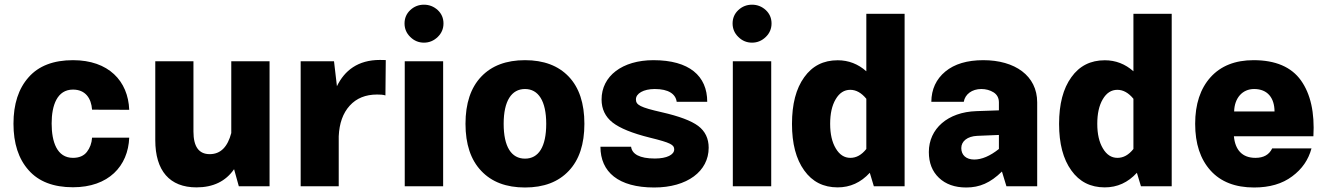

<svg xmlns="http://www.w3.org/2000/svg" viewBox="-20 -810 5763 835"><path d="M297.4 -548.3C212.4 -548.3 147.9 -523.4 104.5 -474.1C60.5 -424.8 38.6 -357.4 38.6 -272C38.6 -186.5 60.5 -119.1 104.5 -69.8C147.9 -20.5 212.4 4.4 297.4 4.4C452.1 4.4 537.1 -87.4 542 -211.4H380.4C378.9 -187 371.1 -166.5 357.9 -149.4C344.7 -132.3 324.2 -123.5 297.4 -123.5C227.5 -123.5 204.6 -193.4 204.6 -272.9C204.6 -352.1 228.5 -420.4 297.4 -420.4C351.6 -420.4 377 -382.3 380.4 -333L542 -332.5C537.1 -458 452.1 -548.3 297.4 -548.3Z M655.3 -200.7C655.3 -67.4 717.8 4.9 834.5 4.9C907.2 4.9 961.4 -21.5 998 -74.2L1018.6 0H1152.3V-543.5H985.8V-231.4C970.2 -172.4 940.4 -139.6 892.1 -139.6C844.7 -139.6 821.3 -172.4 821.3 -237.8V-543.5H655.3Z M1287.6 0H1453.1V-217.3C1455.6 -273.4 1471.2 -317.9 1501 -350.6C1530.3 -382.8 1569.8 -398.9 1620.1 -398.9C1633.3 -398.9 1646 -398.4 1656.2 -395L1657.7 -548.8C1649.4 -549.3 1640.6 -549.3 1632.3 -549.3C1536.6 -549.3 1478.5 -503.4 1445.3 -435.1L1432.6 -543.5H1287.6Z M1739.3 -708C1739.3 -685.1 1747.6 -665.5 1764.2 -649.4C1780.8 -632.8 1800.8 -624.5 1823.7 -624.5C1846.7 -624.5 1866.7 -632.8 1883.8 -649.4C1900.4 -665.5 1908.7 -685.1 1908.7 -708C1908.7 -731 1900.4 -750.5 1883.8 -766.1C1866.7 -781.7 1846.7 -789.6 1823.7 -789.6C1800.8 -789.6 1780.8 -781.7 1764.2 -766.1C1747.6 -750.5 1739.3 -731 1739.3 -708ZM1740.2 0H1907.2V-543.5H1740.2Z M2263.2 -548.3C2181.6 -548.3 2118.2 -524.4 2072.8 -476.6C2027.3 -428.7 2004.4 -360.4 2004.4 -271.5C2004.4 -183.1 2027.3 -114.7 2072.8 -66.9C2118.2 -18.6 2181.6 5.4 2263.2 5.4C2344.7 5.4 2408.2 -18.6 2453.6 -66.9C2499 -114.7 2521.5 -183.1 2521.5 -271.5C2521.5 -360.4 2499 -428.7 2453.6 -476.6C2408.2 -524.4 2344.7 -548.3 2263.2 -548.3ZM2263.2 -422.9C2321.3 -422.9 2355.5 -371.1 2355.5 -271.5C2355.5 -171.4 2322.3 -120.1 2263.2 -120.1C2204.1 -120.1 2170.4 -171.4 2170.4 -271.5C2170.4 -371.1 2204.6 -422.9 2263.2 -422.9Z M2821.8 -548.3C2686 -548.3 2596.2 -479 2596.2 -377.4C2596.2 -335.9 2612.3 -302.2 2644 -277.3C2675.8 -252.4 2729.5 -230.5 2806.2 -211.4C2897.5 -189 2912.1 -180.2 2912.1 -160.2C2912.1 -137.2 2880.4 -120.6 2828.1 -120.6C2761.2 -120.6 2728.5 -140.1 2724.6 -171.9H2591.3C2591.3 -62 2669.4 5.4 2825.2 5.4C2968.8 5.4 3062 -65.4 3062 -167.5C3062 -207.5 3046.9 -239.3 3016.6 -262.2C2985.8 -285.2 2933.1 -304.7 2858.4 -321.8C2763.7 -343.3 2745.6 -353.5 2745.6 -377.9C2745.6 -403.3 2778.3 -422.9 2827.6 -422.9C2887.7 -422.9 2918.5 -400.9 2922.9 -367.2H3055.7C3055.7 -480 2977.5 -548.3 2821.8 -548.3Z M3166 -708C3166 -685.1 3174.3 -665.5 3190.9 -649.4C3207.5 -632.8 3227.5 -624.5 3250.5 -624.5C3273.4 -624.5 3293.5 -632.8 3310.5 -649.4C3327.1 -665.5 3335.4 -685.1 3335.4 -708C3335.4 -731 3327.1 -750.5 3310.5 -766.1C3293.5 -781.7 3273.4 -789.6 3250.5 -789.6C3227.5 -789.6 3207.5 -781.7 3190.9 -766.1C3174.3 -750.5 3166 -731 3166 -708ZM3167 0H3334V-543.5H3167Z M3424.3 -271C3424.3 -185.5 3441.9 -118.2 3477.5 -68.8C3512.7 -19.5 3561 4.9 3623 4.9C3677.2 4.9 3723.6 -16.1 3762.7 -58.6L3780.3 0H3914.1V-750H3747.6V-500C3711.9 -531.7 3670.4 -547.9 3623 -547.9C3561 -547.9 3512.7 -523.4 3477.5 -474.1C3441.9 -424.8 3424.3 -357.4 3424.3 -271ZM3590.3 -271.5C3590.3 -315.4 3598.1 -351.1 3614.3 -378.4C3630.4 -405.8 3651.4 -419.4 3677.7 -419.4C3703.1 -419.4 3726.6 -406.2 3747.6 -380.4V-162.1C3727.1 -136.2 3704.1 -123.5 3678.2 -123.5C3651.9 -123.5 3630.9 -137.2 3614.7 -164.6C3598.6 -191.4 3590.3 -227.1 3590.3 -271.5Z M4490.7 -364.7C4490.7 -481 4393.6 -548.3 4256.3 -548.3C4186 -548.3 4130.9 -531.7 4091.3 -499C4051.3 -465.8 4030.8 -421.9 4030.3 -367.2H4171.4C4176.8 -399.9 4207 -422.9 4247.6 -422.9C4267.6 -422.9 4285.6 -418 4301.3 -408.2C4316.4 -398.4 4324.2 -383.8 4324.2 -364.7V-330.1L4226.6 -326.7C4101.6 -322.8 4019.5 -250 4019.5 -148.9C4019.5 -101.6 4034.2 -64.5 4063.5 -36.6C4092.8 -8.8 4132.3 5.4 4182.1 5.4C4240.2 5.4 4287.1 -14.6 4337.4 -64L4356.9 0H4490.7ZM4160.6 -166C4160.6 -195.8 4187 -217.3 4230 -219.2L4324.2 -223.1V-162.1C4285.6 -131.3 4249.5 -116.2 4216.8 -116.2C4182.1 -116.2 4160.6 -135.3 4160.6 -166Z M4585.9 -271C4585.9 -185.5 4603.5 -118.2 4639.2 -68.8C4674.3 -19.5 4722.7 4.9 4784.7 4.9C4838.9 4.9 4885.3 -16.1 4924.3 -58.6L4941.9 0H5075.7V-750H4909.2V-500C4873.5 -531.7 4832 -547.9 4784.7 -547.9C4722.7 -547.9 4674.3 -523.4 4639.2 -474.1C4603.5 -424.8 4585.9 -357.4 4585.9 -271ZM4752 -271.5C4752 -315.4 4759.8 -351.1 4775.9 -378.4C4792 -405.8 4813 -419.4 4839.4 -419.4C4864.7 -419.4 4888.2 -406.2 4909.2 -380.4V-162.1C4888.7 -136.2 4865.7 -123.5 4839.8 -123.5C4813.5 -123.5 4792.5 -137.2 4776.4 -164.6C4760.3 -191.4 4752 -227.1 4752 -271.5Z M5691.9 -217.3C5697.8 -320.3 5679.7 -401.4 5637.7 -460.4C5595.7 -519 5526.9 -548.3 5431.6 -548.3C5351.6 -548.3 5289.1 -523.4 5244.6 -474.1C5200.2 -424.8 5177.7 -356.9 5177.7 -271.5C5177.7 -185.1 5200.2 -117.7 5244.6 -68.4C5289.1 -19 5352.5 5.4 5434.1 5.4C5501.5 5.4 5556.6 -10.7 5599.6 -43C5642.6 -74.7 5670.4 -115.2 5683.6 -164.6H5512.7C5499.5 -137.2 5475.6 -123.5 5439.9 -123.5C5381.8 -123.5 5351.6 -158.7 5346.2 -217.3ZM5347.2 -325.2C5348.6 -383.3 5382.8 -422.9 5434.1 -422.9C5492.7 -422.9 5522.5 -384.3 5522.9 -325.2Z"/></svg>

Font: Estedad ExtraBold
Style: Regular
Weight: 800
Designer: Amin Abedi
Version: Version 7.3